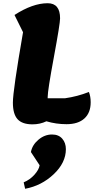

<svg xmlns="http://www.w3.org/2000/svg" viewBox="-20 -746 593 1192"><path d="M182 26Q118 26 89 -6Q60 -38 60 -109Q60 -183 123 -546L70 -653Q183 -726 276 -726Q353 -726 353 -632Q353 -599 314.5 -391.5Q276 -184 276 -144V-136H384Q461 -147 532 -175Q543 -147 543 -111Q543 -46 504 -10.5Q465 25 393 25Q328 25 268 7Q229 26 182 26ZM136 426 127 386Q166 370 194 338.5Q222 307 226 280L172 198Q180 154 218.5 121.5Q257 89 303 89Q344 89 366.5 115Q389 141 389 180Q389 264 313.5 335.5Q238 407 136 426Z"/></svg>

Font: Lemonada
Style: Bold
Weight: 700
Designer: Mohamed Gaber (Arabic), Eduardo Tunni (Latin)
Foundry: Kief Type Foundry
Version: Version 4.004